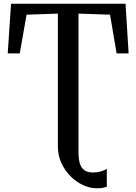

<svg xmlns="http://www.w3.org/2000/svg" viewBox="-20 -763 735 1035"><path d="M501.6 251.9Q464.2 251.9 427.2 234.6Q390.2 217.3 359.6 186.6Q329.1 155.8 310.5 114.9Q292 74 292 26.6V-689.6L123.3 -683.9L86.5 -475.2H21.7L39.5 -743H656.7L673.4 -475.2H608.6L573.2 -683.9L403.1 -689.6V57Q403.1 93.8 410.4 118.3Q417.8 142.7 435.3 154.8Q452.7 166.8 483.3 166.8Q504.9 166.8 525.8 160.5Q546.7 154.1 555.7 147.1L555.8 243.6Q549.1 246.3 536.8 249.1Q524.4 251.9 501.6 251.9Z"/></svg>

Font: Merriweather Light
Style: Regular
Weight: 300
Designer: Eben Sorkin
Foundry: Eben Sorkin
Version: Version 2.100